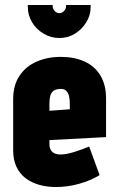

<svg xmlns="http://www.w3.org/2000/svg" viewBox="-20 -740 476 773"><path d="M179 -158V-176L407 -188V-343Q407 -399 384 -436.5Q361 -474 320 -492.5Q279 -511 225 -511Q171 -511 127.5 -492Q84 -473 58.5 -435Q33 -397 33 -340V-135Q33 -97 46 -69Q59 -41 82.5 -23Q106 -5 137.5 4Q169 13 205 13Q252 13 298.5 0Q345 -13 381 -35L339 -150Q313 -139 280 -128.5Q247 -118 223 -118Q212 -118 203.5 -121Q195 -124 190 -129Q185 -134 182 -141.5Q179 -149 179 -158ZM261 -323V-300L179 -294V-324Q179 -342 182.5 -354.5Q186 -367 195 -374Q204 -381 222 -382Q238 -383 246.5 -374.5Q255 -366 258 -352.5Q261 -339 261 -323ZM345 -720H246V-715Q246 -705 238 -696Q230 -687 219 -687Q208 -687 200 -696Q192 -705 192 -715V-720H92V-712Q92 -679 109 -650.5Q126 -622 155.5 -604.5Q185 -587 219 -587Q254 -587 282 -604.5Q310 -622 327.5 -650.5Q345 -679 345 -712Z"/></svg>

Font: Advent Pro ExtraBold
Style: Regular
Weight: 800
Designer: VivaRado, Andreas Kalpakidis
Foundry: VivaRado, Andreas Kalpakidis
Version: Version 3.000